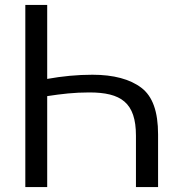

<svg xmlns="http://www.w3.org/2000/svg" viewBox="-20 -761 734 781"><path d="M533 -209V0H623V-214C623 -307 601 -369 555 -404C509 -439 442 -457 356 -457C294 -457 233 -451 172 -440V-741H83V0H172V-370C231 -379 282 -385 343 -385C472 -385 533 -344 533 -209Z"/></svg>

Font: Cheyenne Sans
Style: Regular
Weight: 400
Designer: The Public Sans project authors (U.S. Web Design System), Libre Franklin designed by Pablo Impallari and Rodrigo Fuenzal
Foundry: The Cheyenne Sans Project Authors
Version: Version 2.007